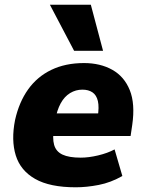

<svg xmlns="http://www.w3.org/2000/svg" viewBox="-20 -785 621 816"><path d="M302 11Q192 11 129.5 -24.5Q67 -60 47 -124.5Q27 -189 44 -275Q61 -351 99.5 -405Q138 -459 198 -488Q258 -517 337 -517Q406 -517 457 -488.5Q508 -460 531.5 -402Q555 -344 542 -254L535 -207H182L197 -303H408L395 -287Q402 -330 396 -355.5Q390 -381 373 -392.5Q356 -404 330 -404Q302 -404 278 -389.5Q254 -375 238 -346Q222 -317 214 -272L210 -243Q202 -198 210 -169.5Q218 -141 245.5 -128Q273 -115 323 -115Q357 -115 397 -124.5Q437 -134 467 -150L500 -37Q451 -9 399.5 1Q348 11 302 11ZM295 -569 192 -765H366L418 -569Z"/></svg>

Font: Nunito Sans 7pt SemiCondensed Black
Style: Italic
Weight: 900
Width: 4
Italic angle: -9°
Designer: Vernon Adams
Foundry: Vernon Adams
Version: Version 3.101;gftools[0.9.27]